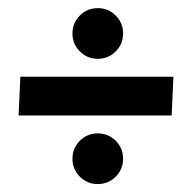

<svg xmlns="http://www.w3.org/2000/svg" viewBox="-20 -466 477 477"><path d="M178.3 -427.4Q196.7 -445.8 222.9 -445.8Q249.1 -445.8 267.5 -427.4Q285.8 -409.1 285.8 -382.9Q285.8 -356.6 267.5 -338.3Q249.1 -319.9 222.9 -319.9Q196.7 -319.9 178.3 -338.3Q160 -356.6 160 -382.9Q160 -409.1 178.3 -427.4ZM178.3 -116.3Q196.7 -134.6 222.9 -134.6Q249.1 -134.6 267.5 -116.3Q285.8 -97.9 285.8 -71.7Q285.8 -45.5 267.5 -27.1Q249.1 -8.7 222.9 -8.7Q196.7 -8.7 178.3 -27.1Q160 -45.5 160 -71.7Q160 -97.9 178.3 -116.3ZM406.5 -179.2H26.2L30.6 -275.3H410.8Z"/></svg>

Font: Wabroye
Style: Medium
Weight: 500
Designer: gluk
Foundry: gluk
Version: Version 0.14